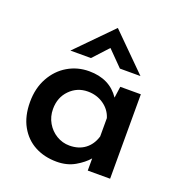

<svg xmlns="http://www.w3.org/2000/svg" viewBox="-126 -786 849 904"><g transform="rotate(20 299.0 -334.0)"><path d="M520 -423V0H408V-61Q385 -34 346 -11.5Q307 11 255 11Q194 11 146 -14.5Q98 -40 70 -90Q42 -140 42 -211Q42 -280 71 -332.5Q100 -385 148.5 -413.5Q197 -442 255 -442Q358 -442 409 -366L417 -423ZM408 -171V-263Q396 -302 361.5 -326Q327 -350 282 -350Q229 -350 192 -312.5Q155 -275 155 -217Q155 -179 173 -148Q191 -117 221 -99Q251 -81 286 -81Q332 -81 363.5 -104.5Q395 -128 408 -171ZM386 -503 311 -579 241 -503H138L311 -679H312L489 -503Z"/></g></svg>

Font: Josefin Sans SemiBold
Style: Regular
Weight: 600
Designer: Santiago Orozco
Foundry: Typemade
Version: Version 2.000